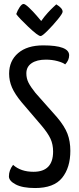

<svg xmlns="http://www.w3.org/2000/svg" viewBox="-20 -939 398 969"><path d="M25 0ZM26 -567Q26 -632 71.5 -671Q117 -710 198 -710Q329 -710 329 -660Q329 -635 309 -614Q298 -623 270.5 -630.5Q243 -638 211 -638Q166 -638 139.5 -620Q113 -602 113 -569Q113 -543 124 -521.5Q135 -500 159 -470L268 -347Q306 -302 320.5 -264Q335 -226 335 -178Q335 -93 293.5 -41.5Q252 10 157 10Q94 10 59.5 -8Q25 -26 25 -49Q25 -80 46 -107Q85 -72 149 -72Q248 -72 248 -174Q248 -210 235 -238.5Q222 -267 189 -306L89 -423Q55 -464 40.5 -497.5Q26 -531 26 -567ZM62 -868Q68 -886 79 -902.5Q90 -919 99 -919Q107 -919 127 -900Q147 -881 165 -860Q183 -839 188 -833Q204 -856 221 -874.5Q238 -893 249.5 -903.5Q261 -914 264 -917Q296 -898 296 -880Q296 -871 271.5 -841Q247 -811 220 -784Q193 -757 185 -757Q172 -757 123.5 -803Q75 -849 62 -868Z"/></svg>

Font: Yanone Kaffeesatz
Style: Regular
Weight: 400
Designer: Yanone (Cyrillic: Daniel Pouzeot & Huerta Tipografica)
Foundry: Yanone
Version: Version 1.100;PS 001.100;hotconv 1.0.70;makeotf.lib2.5.58329